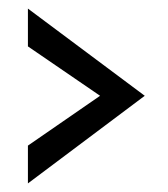

<svg xmlns="http://www.w3.org/2000/svg" viewBox="-20 -701 390 447"><path d="M45 -274 317 -478 45 -681V-593L213 -478L45 -362Z"/></svg>

Font: bitstorm
Style: ext
Weight: 400
Version: Version 0.2